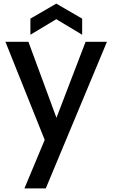

<svg xmlns="http://www.w3.org/2000/svg" viewBox="-20 -782 622 1061"><path d="M571 -551 233 259H115L227 -9L10 -551H137L292 -131L453 -551ZM291 -676 148 -590V-679L291 -762L434 -679V-590Z"/></svg>

Font: A Bank Premium Med
Style: Regular
Weight: 500
Designer: Ninad Kale (Devanagari), Jonny Pinhorn (Latin), Htun Naung (Myanmar)
Foundry: Indian Type Foundry
Version: 4.004